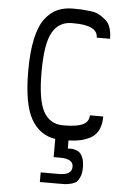

<svg xmlns="http://www.w3.org/2000/svg" viewBox="-64 -797 746 1093"><g transform="rotate(5 309.0 -250.0)"><path d="M311 -83Q405 -83 436 -108Q457 -125 457 -153H533Q533 -106 517 -74.5Q501 -43 471.5 -28Q442 -13 414 -7Q386 -1 348 0V46H358H359Q369 45 378.5 46.5Q388 48 405 55.5Q422 63 432.5 86.5Q443 110 443 147Q443 177 435 197.5Q427 218 416.5 228Q406 238 385 243.5Q364 249 350 249.5Q336 250 309 250H206V195H309Q384 195 384 147Q384 102 309 102H272V-2Q182 -15 133.5 -100.5Q85 -186 85 -375Q85 -483 101.5 -558Q118 -633 149 -674Q180 -715 219 -732.5Q258 -750 309 -750Q340 -750 357.5 -749Q375 -748 406 -744.5Q437 -741 455.5 -731Q474 -721 494 -705Q514 -689 523.5 -661.5Q533 -634 533 -597H457Q457 -668 317 -667Q313 -667 311 -667H309Q235 -667 198 -602Q161 -537 161 -375Q161 -213 198 -148Q235 -83 309 -83Z"/></g></svg>

Font: Hermit Light
Style: Regular
Weight: 300
Designer: Pablo Caro
Version: Version 2.000;PS 002.000;hotconv 1.0.88;makeotf.lib2.5.64775